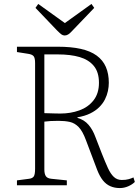

<svg xmlns="http://www.w3.org/2000/svg" viewBox="-20 -940 704 974"><path d="M588 14Q561 14 539.5 4.5Q518 -5 502 -25Q486 -45 473 -78L416 -229Q399 -275 379 -295.5Q359 -316 334 -321.5Q309 -327 276 -327Q253 -327 236.5 -326Q220 -325 205 -323V-80Q205 -58 212.5 -46.5Q220 -35 241 -33L319 -25V0H66V-25L127 -33Q144 -35 151 -44.5Q158 -54 158 -84V-620Q158 -646 150.5 -655Q143 -664 123 -667L66 -676V-703H273Q341 -703 390 -692Q439 -681 470.5 -658Q502 -635 517 -600.5Q532 -566 532 -520Q532 -500 527.5 -478.5Q523 -457 512.5 -436Q502 -415 483.5 -396.5Q465 -378 437.5 -364.5Q410 -351 373 -345V-342Q408 -332 429.5 -306.5Q451 -281 464 -245L497 -160Q514 -117 527.5 -87.5Q541 -58 557.5 -42.5Q574 -27 598 -27Q618 -27 632.5 -31Q647 -35 657 -40L664 -17Q651 -4 630.5 5Q610 14 588 14ZM286 -364Q338 -364 382.5 -380Q427 -396 454.5 -431Q482 -466 482 -520Q482 -574 456 -605.5Q430 -637 384 -650.5Q338 -664 273 -664H205V-366Q239 -365 257.5 -364.5Q276 -364 286 -364ZM308 -760Q299 -760 291.5 -765.5Q284 -771 269 -786L160 -900L174 -920L309 -823L444 -920L458 -900L343 -780Q334 -770 325.5 -765Q317 -760 308 -760Z"/></svg>

Font: Literata 18pt ExtraLight
Style: Regular
Weight: 250
Designer: Latin by Veronika Burian and Jose Scaglione. Greek by Irene Vlachou. Cyrillic by Vera Evstafieva.
Foundry: TypeTogether
Version: Version 3.103;gftools[0.9.29]